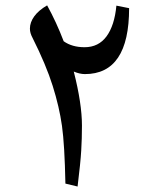

<svg xmlns="http://www.w3.org/2000/svg" viewBox="-20 -678 526 708"><path d="M90.3 -572.3Q90.3 -595.7 106.4 -617.9Q122.6 -640.1 153.8 -658.2Q188 -596.2 214.8 -525.9Q245.6 -503.9 292 -503.9Q343.3 -503.9 372.8 -543.9Q402.3 -584 409.2 -657.2L456.1 -647.9Q456.1 -404.8 293 -404.8Q274.4 -404.8 252 -414.1Q282.2 -295.9 282.2 -214.8Q282.2 -167 279.5 -122.6Q276.9 -78.1 266.1 9.8L221.2 -1Q218.3 -144.5 208.5 -214.1Q198.7 -283.7 174.3 -361.3Q149.9 -439 100.1 -538.1Q90.3 -556.2 90.3 -572.3Z"/></svg>

Font: Sahl Naskh
Style: Regular
Weight: 400
Designer: Pascal Zoghbi
Version: Version 1.001